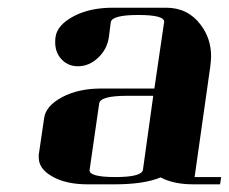

<svg xmlns="http://www.w3.org/2000/svg" viewBox="-20 -481 597 501"><path d="M81.1 -69.8V-77.1L95.2 -172.9Q99.6 -205.1 143.1 -228Q185.1 -250 244.1 -250H382.8L408.2 -422.9Q411.1 -441.9 340.8 -441.9Q272 -441.9 269 -422.9L264.2 -384.8Q259.8 -352.5 235.8 -330.1Q212.4 -308.1 183.1 -308.1Q154.8 -308.1 137.2 -330.1Q124 -346.7 124 -371.1Q124 -379.9 125 -384.8Q129.4 -416 172.9 -439Q214.8 -460.9 274.9 -460.9H413.1Q470.7 -460.9 503.9 -416Q530.8 -380.4 530.8 -334Q530.8 -325.7 528.8 -308.1L487.8 -19H557.1L554.2 0H484.9Q433.1 0 398.9 -18.1Q356.4 0 277.8 0H209Q149.9 0 113.8 -22Q81.1 -41.5 81.1 -69.8ZM213.9 -38.1Q210.9 -19 280.8 -19Q350.1 -19 353 -38.1L379.9 -231H311Q241.7 -231 238.8 -210.9Z"/></svg>

Font: Hjet
Style: Italic
Weight: 400
Designer: T. Christopher White
Version: Version 1.2